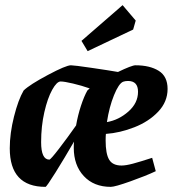

<svg xmlns="http://www.w3.org/2000/svg" viewBox="-20 -718 672 747"><path d="M392 -197Q391 -188 391 -171Q391 -120 404.5 -97Q418 -74 453 -74Q470 -74 498 -81.5Q526 -89 572 -104L586 -52Q548 -34 487.5 -12.5Q427 9 411 9Q345 9 306 -33Q267 -75 267 -143Q267 -159 268 -167Q231 -103 196 -47Q161 9 157 9Q18 9 18 -141Q18 -199 34.5 -264.5Q51 -330 72 -366Q96 -389 166.5 -426.5Q237 -464 256 -464Q268 -464 336.5 -454Q405 -444 439 -438Q493 -464 507 -464Q563 -464 597.5 -442.5Q632 -421 632 -372Q632 -322 595.5 -283.5Q559 -245 503 -223Q447 -201 392 -197ZM396 -243Q442 -251 479.5 -284Q517 -317 517 -361Q517 -403 478 -403Q467 -403 459 -400Q442 -393 423.5 -347.5Q405 -302 396 -243ZM320 -366 329 -374Q298 -385 264 -393Q230 -401 216 -401Q201 -401 183 -368.5Q165 -336 152.5 -281.5Q140 -227 140 -165Q140 -97 172 -97Q177 -97 210 -140Q243 -183 276 -230Q283 -270 295 -306.5Q307 -343 320 -366ZM297 -559 457 -698 508 -638 498 -603 321 -519Z"/></svg>

Font: Grenze SemiBold
Style: Italic
Weight: 600
Italic angle: -10°
Designer: Renata Polastri
Foundry: Omnibus-Type
Version: Version 1.002; ttfautohint (v1.8)